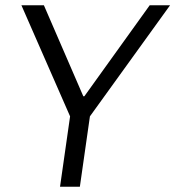

<svg xmlns="http://www.w3.org/2000/svg" viewBox="-20 -706 663 726"><path d="M295 -342H299L546 -686H623L320 -266L282 0H207L245 -266L61 -686H146Z"/></svg>

Font: Chivo Light Italic
Style: Regular
Weight: 300
Italic angle: -8.05°
Designer: Hector Gatti
Foundry: Omnibus-Type
Version: Version 1.007